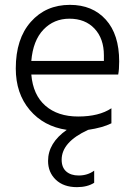

<svg xmlns="http://www.w3.org/2000/svg" viewBox="-20 -533 559 791"><path d="M266 -456Q202 -456 159 -411Q116 -366 109 -282H408V-305Q408 -374 369.5 -415Q331 -456 266 -456ZM368 220Q340 238 297 238Q242 238 210 207.5Q178 177 178 130Q178 56 255 2Q160 -12 102.5 -80Q45 -148 45 -251Q45 -373 107 -443Q169 -513 268 -513Q361 -513 416 -452Q471 -391 471 -280Q471 -246 467 -226H109Q116 -142 167 -97.5Q218 -53 302 -53Q388 -53 439 -87V-25Q403 -7 343 2Q234 52 234 125Q234 157 253 173.5Q272 190 304 190Q341 190 368 170Z"/></svg>

Font: Hind Vadodara Light
Style: Regular
Weight: 300
Designer: Hitesh Malaviya
Foundry: Indian Type Foundry
Version: Version 1.000;PS 1.0;hotconv 1.0.86;makeotf.lib2.5.63406; tt